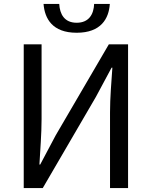

<svg xmlns="http://www.w3.org/2000/svg" viewBox="-20 -959 773 979"><path d="M101 0H198L469 -465L549 -614H553C548 -540 541 -462 541 -385V0H633V-733H535L264 -269L185 -120H181C185 -193 192 -276 192 -352V-733H101ZM371 -792C495 -792 535 -864 540 -939H460C458 -887 434 -843 371 -843C308 -843 285 -887 282 -939H202C208 -864 247 -792 371 -792Z"/></svg>

Font: Noto Sans Mono CJK HK
Style: Regular
Weight: 400
Designer: Ryoko NISHIZUKA 西塚涼子 (kana, bopomofo & ideographs); Paul D. Hunt (Latin, Greek & Cyrillic); Sandoll Communications 산돌커뮤니
Foundry: Adobe
Version: Version 2.004;hotconv 1.0.118;makeotfexe 2.5.65603